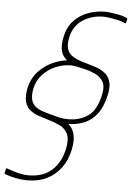

<svg xmlns="http://www.w3.org/2000/svg" viewBox="-77 -707 674 980"><g transform="rotate(5 259.5 -217.0)"><path d="M-18 203 -13 179Q-12 176 -9.5 177Q-7 178 -6 178Q11 184 30 190Q49 196 68.5 199.5Q88 203 104 203Q178 203 223 163Q268 123 283 53Q294 2 281 -25Q268 -52 241.5 -65Q215 -78 184 -87Q157 -95 131.5 -103.5Q106 -112 86.5 -127Q67 -142 59.5 -169.5Q52 -197 61 -242Q73 -294 107.5 -329.5Q142 -365 187.5 -383Q233 -401 278 -401Q287 -401 306.5 -398.5Q326 -396 347.5 -391.5Q369 -387 384 -380Q386 -379 388 -377Q390 -375 389 -372L385 -355Q384 -350 377 -352Q367 -356 345.5 -361.5Q324 -367 303 -371Q282 -375 272 -375Q232 -375 194 -359Q156 -343 128 -313Q100 -283 91 -242Q84 -207 89 -185.5Q94 -164 108.5 -151Q123 -138 144 -130.5Q165 -123 189 -117Q215 -110 241.5 -100Q268 -90 287.5 -73Q307 -56 315 -25.5Q323 5 313 53Q302 107 273 146.5Q244 186 200.5 207.5Q157 229 99 229Q74 229 42 223Q10 217 -16 207Q-17 207 -17.5 206Q-18 205 -18 203ZM156 -100 160 -121Q161 -123 168 -122Q175 -121 182 -119Q189 -117 189 -117Q201 -113 227.5 -106.5Q254 -100 282 -100Q340 -100 383 -130Q426 -160 443 -241Q452 -283 438.5 -306.5Q425 -330 399 -342.5Q373 -355 342 -363Q316 -370 290.5 -378.5Q265 -387 246 -402Q227 -417 219.5 -444Q212 -471 221 -516Q232 -568 262 -600Q292 -632 334 -647.5Q376 -663 422 -663Q432 -663 452 -660.5Q472 -658 494.5 -653.5Q517 -649 532 -642Q534 -641 536 -639Q538 -637 537 -635L533 -617Q533 -614 530.5 -613.5Q528 -613 526 -614Q512 -621 490 -626Q468 -631 447.5 -634Q427 -637 416 -637Q355 -637 309 -606.5Q263 -576 250 -516Q243 -482 249 -460Q255 -438 271 -425.5Q287 -413 308.5 -405Q330 -397 353 -391Q379 -384 404 -375Q429 -366 447.5 -350.5Q466 -335 473.5 -309Q481 -283 472 -242Q459 -180 431 -143.5Q403 -107 364.5 -91.5Q326 -76 281 -76Q246 -76 219.5 -80Q193 -84 158 -96Q157 -96 156 -97Q155 -98 156 -100Z"/></g></svg>

Font: Glory Thin
Style: Italic
Weight: 100
Italic angle: -12°
Designer: Robert Leuschke
Foundry: Robert Leuschke
Version: Version 1.011